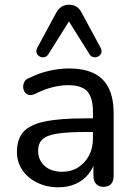

<svg xmlns="http://www.w3.org/2000/svg" viewBox="-20 -787 573 816"><path d="M228 9Q178 9 137.5 -11Q97 -31 74.5 -65Q52 -99 52 -141Q52 -195 79 -226Q106 -257 170 -270.5Q234 -284 342 -284H389V-226H344Q267 -226 222.5 -219Q178 -212 160 -194.5Q142 -177 142 -146Q142 -107 169.5 -82Q197 -57 245 -57Q283 -57 312 -75.5Q341 -94 358 -125.5Q375 -157 375 -198V-313Q375 -372 351 -398.5Q327 -425 270 -425Q237 -425 202 -416Q167 -407 129 -388Q114 -381 103 -383.5Q92 -386 85.5 -395.5Q79 -405 78.5 -416.5Q78 -428 83.5 -439Q89 -450 103 -455Q147 -477 190.5 -486.5Q234 -496 272 -496Q337 -496 379 -475.5Q421 -455 442 -412.5Q463 -370 463 -304V-40Q463 -17 452 -5Q441 7 420 7Q400 7 388.5 -5Q377 -17 377 -40V-111H386Q378 -74 356 -47Q334 -20 301.5 -5.5Q269 9 228 9ZM407 -585Q414 -572 410.5 -562Q407 -552 397.5 -547Q388 -542 377.5 -544Q367 -546 360 -557L273 -696L186 -557Q179 -546 168.5 -544Q158 -542 148.5 -547Q139 -552 135.5 -562Q132 -572 139 -585L219 -733Q229 -751 242.5 -759Q256 -767 273 -767Q290 -767 304 -759Q318 -751 327 -733Z"/></svg>

Font: Nunito Medium
Style: Regular
Weight: 500
Designer: Vernon Adams
Foundry: Vernon Adams
Version: Version 3.601